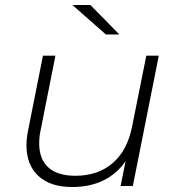

<svg xmlns="http://www.w3.org/2000/svg" viewBox="-20 -745 709 769"><path d="M616 -522 512 0H463L483 -99Q410 4 269 4Q181 4 133.5 -40.5Q86 -85 86 -163Q86 -190 92 -220L152 -522H202L142 -220Q137 -198 137 -170Q137 -108 173.5 -74.5Q210 -41 282 -41Q372 -41 431 -91.5Q490 -142 509 -238L566 -522ZM270 -725H342L458 -607H404Z"/></svg>

Font: Idrija
Style: Italic
Weight: 300
Italic angle: -11.3°
Designer: Julieta Ulanovsky
Foundry: Julieta Ulanovsky
Version: Version 7.200